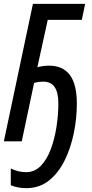

<svg xmlns="http://www.w3.org/2000/svg" viewBox="-21 -734 480 997"><path d="M116 243Q71 243 35 228V141Q75 160 114 160Q159 160 191 127Q223 94 243 40Q263 -14 272.5 -76.5Q282 -139 282 -197Q282 -253 263 -281.5Q244 -310 203 -310Q191 -310 179 -308.5Q167 -307 156 -303L92 0H-1L150 -714H421L404 -631H227L173 -385Q203 -393 234 -393Q305 -393 341.5 -345Q378 -297 378 -195Q378 -119 362 -41.5Q346 36 314 100.5Q282 165 232.5 204Q183 243 116 243Z"/></svg>

Font: Noto Sans ExtraCondensed Medium
Style: Italic
Weight: 500
Width: 2
Italic angle: -12°
Designer: Monotype Design Team
Foundry: Monotype Imaging Inc.
Version: Version 2.013; ttfautohint (v1.8.4.7-5d5b)